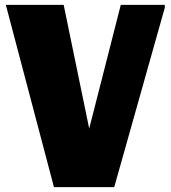

<svg xmlns="http://www.w3.org/2000/svg" viewBox="-20 -770 702 790"><path d="M202 0 4 -750H242L347 -241L477 -750H658V-738L450 0Z"/></svg>

Font: Kufam Black
Style: Italic
Weight: 900
Italic angle: -11°
Designer: Artur Schmal
Foundry: Original Type
Version: Version 1.301; ttfautohint (v1.8.3)